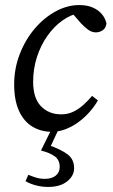

<svg xmlns="http://www.w3.org/2000/svg" viewBox="-20 -508 447 759"><path d="M185 13Q142 13 108 -7.5Q74 -28 55 -70Q36 -112 36 -174Q36 -237 58 -294Q80 -351 117 -394.5Q154 -438 200 -463Q246 -488 293 -488Q324 -488 346 -478.5Q368 -469 382 -453Q396 -437 401 -415Q398 -396 385.5 -388Q373 -380 359 -380Q343 -380 328.5 -390.5Q314 -401 300 -416L255 -468H312V-457H297Q261 -451 227.5 -427.5Q194 -404 167.5 -366.5Q141 -329 126 -282.5Q111 -236 111 -185Q111 -120 142 -88Q173 -56 222 -56Q249 -56 271 -67Q293 -78 311.5 -95Q330 -112 344 -129L367 -111Q352 -85 331.5 -62.5Q311 -40 287 -23Q263 -6 237 3.5Q211 13 185 13ZM142 87 185 0H213L173 86L171 65Q222 83 247.5 102.5Q273 122 273 157Q273 187 245.5 209Q218 231 170 231Q145 231 121 224.5Q97 218 81 208L92 183Q109 190 124 194.5Q139 199 158 199Q184 199 200 186.5Q216 174 216 152Q216 124 196.5 110Q177 96 142 87Z"/></svg>

Font: Source Serif 4
Style: Italic
Weight: 400
Italic angle: -12°
Designer: Frank Grießhammer
Foundry: Adobe Systems Incorporated
Version: Version 4.004;hotconv 1.0.116;makeotfexe 2.5.65601